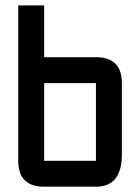

<svg xmlns="http://www.w3.org/2000/svg" viewBox="-20 -704 528 724"><path d="M48.8 -683.6H146.5V-488.3H341.8Q439.5 -488.3 439.5 -390.6V-122.1Q439.5 0 341.8 0H146.5Q48.8 0 48.8 -97.7ZM341.8 -390.6H146.5V-97.7H341.8Z"/></svg>

Font: BabelStone Runic Long Branch
Style: Regular
Weight: 400
Designer: Andrew West
Foundry: BabelStone
Version: Version 3.002 March 14, 2022